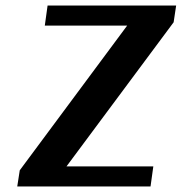

<svg xmlns="http://www.w3.org/2000/svg" viewBox="-20 -670 653 690"><path d="M604 -590 219 -72H531L521 0H42L51 -58L437 -578H141L151 -650H613Z"/></svg>

Font: Arsenal SC
Style: Bold Italic
Weight: 700
Italic angle: -9.10001°
Designer: Andrij Shevchenko
Foundry: Stairsfor
Version: Version 2.001; ttfautohint (v1.8.4.7-5d5b)